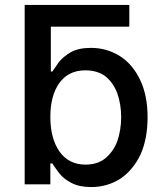

<svg xmlns="http://www.w3.org/2000/svg" viewBox="-20 -747 666 778"><path d="M186 -639V-457H192Q208 -481 219 -496Q237 -518 268 -536Q299 -553 349 -553Q413 -553 467 -519Q518 -486 548 -423Q578 -360 578 -272Q578 -184 549 -120Q519 -58 468 -23Q414 11 350 11Q301 11 269 -6Q238 -22 220 -45Q203 -67 192 -85H184V0H80V-727H504V-639ZM221 -133Q259 -80 326 -80Q375 -80 406 -105Q439 -132 455 -174Q471 -220 471 -273Q471 -324 455 -370Q438 -413 407 -438Q374 -462 326 -462Q257 -462 220 -410Q184 -359 184 -273Q184 -186 221 -133Z"/></svg>

Font: Sinter Medium
Style: Regular
Weight: 500
Foundry: Adobe & rsms
Version: Version 1.000